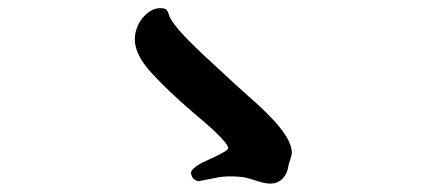

<svg xmlns="http://www.w3.org/2000/svg" viewBox="-20 -511 1040 468"><path d="M691.4 -136.7Q691.4 -134.8 683.6 -109.4Q680.7 -87.9 668.9 -75.7Q657.2 -63.5 638.7 -63.5Q629.9 -63.5 620.1 -65.9Q610.4 -68.4 601.6 -71.3Q582 -78.1 569.3 -79.6Q556.6 -81.1 540 -81.1Q524.4 -81.1 508.8 -78.1L463.9 -69.3Q447.3 -72.3 445.3 -90.8Q448.2 -100.6 468.8 -112.3Q471.7 -114.3 482.9 -119.1Q494.1 -124 505.9 -129.9Q517.6 -135.7 526.9 -141.1Q536.1 -146.5 536.1 -149.4Q536.1 -155.3 528.3 -164.6Q520.5 -173.8 508.3 -186Q496.1 -198.2 480.5 -211.4Q464.8 -224.6 450.2 -237.3Q388.7 -290 348.6 -334Q308.6 -377.9 308.6 -415Q308.6 -428.7 313.5 -442.4Q318.4 -456.1 327.1 -466.8Q335.9 -477.5 347.2 -484.4Q358.4 -491.2 371.1 -491.2Q378.9 -491.2 383.8 -488.8Q388.7 -486.3 393.6 -469.7Q407.2 -439.5 495.1 -359.4L521.5 -335Q555.7 -302.7 586.9 -275.4Q618.2 -248 641.6 -223.6Q665 -199.2 678.2 -177.7Q691.4 -156.2 691.4 -136.7Z"/></svg>

Font: JasonHandwriting1
Style: Regular
Weight: 400
Version: Version 1.48.20